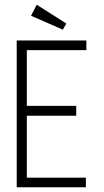

<svg xmlns="http://www.w3.org/2000/svg" viewBox="-20 -796 440 816"><path d="M51 0V-624H347V-583H94V-346H304V-304H94V-41H345V0ZM247 -670 112 -729 136 -776 262 -696Z"/></svg>

Font: Inconsolata Condensed Light
Style: Regular
Weight: 300
Width: 3
Monospace: yes
Designer: Raph Levien, Cyreal, Brenton Simpson
Foundry: Raph Levien, Cyreal, Google
Version: Version 3.001; ttfautohint (v1.8.2.53-6de2)